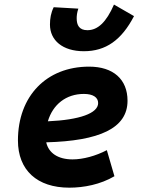

<svg xmlns="http://www.w3.org/2000/svg" viewBox="-20 -823 626 852"><path d="M301.8 -115.7C237.8 -115.7 195.8 -143.6 185.1 -191.4C420.9 -197.8 545.9 -253.4 545.9 -376C545.9 -471.2 482.4 -527.3 375.5 -527.3C186 -527.3 59.6 -396.5 59.6 -199.7C59.6 -67.9 144.5 9.8 287.6 9.8C352.1 9.8 425.8 -4.4 487.8 -41L454.1 -156.7C404.8 -130.9 348.6 -115.7 301.8 -115.7ZM352.1 -595.7C449.2 -595.7 519 -644.5 574.7 -751.5L485.8 -802.7C451.7 -724.6 414.1 -689 367.7 -689C331.1 -689 320.3 -711.9 320.3 -741.7C320.3 -752 321.3 -766.1 327.6 -784.7L218.3 -791C206.1 -766.6 201.7 -741.2 201.7 -713.9C201.7 -644 257.8 -595.7 352.1 -595.7ZM192.4 -284.7C214.4 -359.4 273.4 -406.2 352.1 -406.2C392.6 -406.2 415.5 -391.1 415.5 -365.7C415.5 -320.3 333.5 -291 192.4 -284.7Z"/></svg>

Font: Cascadia Code
Style: Bold Italic
Weight: 700
Italic angle: -10°
Monospace: yes
Designer: Aaron Bell
Foundry: Saja Typeworks
Version: Version 2404.023